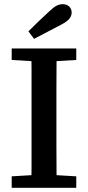

<svg xmlns="http://www.w3.org/2000/svg" viewBox="-20 -899 421 919"><path d="M36 0V-55L171 -63H210L345 -55V0ZM130 0Q131 -51 131 -102Q131 -153 131 -205Q131 -257 131 -309V-359Q131 -410 131 -461.5Q131 -513 131 -564.5Q131 -616 130 -667H251Q251 -616 250.5 -565Q250 -514 250 -462.5Q250 -411 250 -359V-309Q250 -258 250 -206Q250 -154 250.5 -103Q251 -52 251 0ZM36 -612V-667H345V-612L210 -604H171ZM116 -749Q141 -774 165.5 -797.5Q190 -821 215 -844Q235 -863 249.5 -871Q264 -879 280 -879Q299 -879 311 -868Q323 -857 323 -839Q323 -823 311.5 -809Q300 -795 273 -781Q240 -764 208 -747Q176 -730 143 -713Z"/></svg>

Font: Source Serif 4 Medium
Style: Regular
Weight: 500
Designer: Frank Grießhammer
Foundry: Adobe Systems Incorporated
Version: Version 4.004;hotconv 1.0.116;makeotfexe 2.5.65601